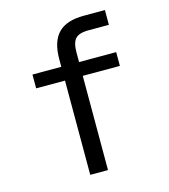

<svg xmlns="http://www.w3.org/2000/svg" viewBox="-113 -849 827 939"><g transform="rotate(-15 301.0 -380.0)"><path d="M227.5 0H317.4V-477.1H505.4V-546.9H317.4V-595.2C317.4 -628.9 323.7 -652.3 336.4 -665.5C348.1 -677.7 368.2 -685.1 403.3 -685.1H505.4V-759.8H397.5C339.4 -759.8 296.4 -745.6 269 -717.3C241.2 -689 227.5 -645 227.5 -585V-546.9H81.5V-477.1H227.5Z"/></g></svg>

Font: Hack
Style: Regular
Weight: 400
Monospace: yes
Designer: Christopher Simpkins
Foundry: Christopher Simpkins
Version: Version 2.010